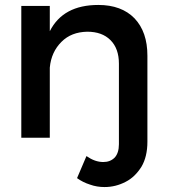

<svg xmlns="http://www.w3.org/2000/svg" viewBox="-20 -556 685 775"><path d="M523 -482C488 -518 439 -536 377 -536C282 -536 217 -501 181 -430V-532H66V0H181V-283C185 -326 201 -360 228 -387C255 -414 289 -427 332 -428C372 -428 403 -417 426 -394C449 -371 460 -339 460 -299V26C460 50 454 68 443 80C431 92 416 98 397 98C374 98 352 90 329 74L291 163C306 174 324 183 343 189C362 196 382 199 402 199C432 199 460 192 487 178C513 165 534 144 551 117C567 90 575 56 575 16V-331C575 -395 558 -445 523 -482Z"/></svg>

Font: Argentum Sans
Style: Regular
Weight: 400
Designer: Julieta Ulanovsky
Foundry: Julieta Ulanovsky
Version: Version 5.001;March 29, 2019;FontCreator 11.5.0.2425 64-bit